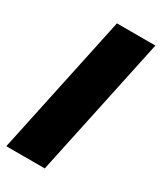

<svg xmlns="http://www.w3.org/2000/svg" viewBox="-185 -776 709 843"><g transform="rotate(30 170.0 -355.0)"><path d="M148 -710H343L192 0H-3Z"/></g></svg>

Font: Raleway Black
Style: Italic
Weight: 900
Italic angle: -12°
Designer: Matt McInerney, Pablo Impallari, Rodrigo Fuenzalida
Foundry: Matt McInerney, Pablo Impallari, Rodrigo Fuenzalida
Version: Version 4.101;RELEASE